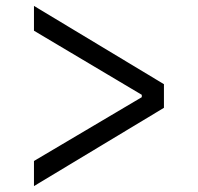

<svg xmlns="http://www.w3.org/2000/svg" viewBox="-20 -617 670 650"><path d="M535 -332V-252L95 13V-72L460 -288V-296L95 -513V-597Z"/></svg>

Font: IBM Plex Sans JP
Style: Regular
Weight: 400
Designer: Mike Abbink; Paul van der Laan; Pieter van Rosmalen; Wujin Sim; Yejin Wi; Jinhee Kim; Boomi Park; Yona Kim; Kichan Ma
Foundry: Sandoll Inc.
Version: Version 1.000